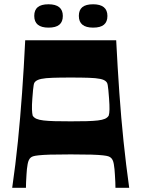

<svg xmlns="http://www.w3.org/2000/svg" viewBox="-20 -891 671 911"><path d="M37.9 0Q53.9 -110.6 65.1 -221.3Q76.2 -331.9 84.7 -449.9Q93.2 -567.9 99.6 -700H531.3Q538 -567.9 546.3 -449.9Q554.6 -331.9 566.1 -221.3Q577.6 -110.6 593 0H527.8Q527.8 -9.3 527.2 -26.4Q526.5 -43.5 525.2 -62.1Q523.9 -89.8 520 -112.6Q516.2 -135.4 504.5 -143.8Q500.8 -146.8 494 -149.3Q487.2 -151.8 468.6 -153.9Q450.1 -156.1 413.8 -157.3Q377.5 -158.4 315.4 -158.4Q253.4 -158.4 217.1 -157.3Q180.8 -156.1 162.2 -153.9Q143.7 -151.8 136.9 -149.3Q130.1 -146.8 126.4 -143.8Q115.4 -135.4 111.2 -112.6Q107 -89.8 105.7 -62.1Q104.4 -43.5 103.7 -26.4Q103.1 -9.3 103.1 0ZM315.4 -315.3Q360 -315.3 391.7 -316.1Q423.3 -317 444.5 -319.5Q465.7 -322 477.8 -327.3Q489.8 -332.6 495.8 -342.3Q499.2 -352.6 499.5 -372Q499.9 -391.3 497.5 -422.8Q495.6 -448.7 494.1 -464.1Q492.6 -479.5 491.1 -487.3Q489.6 -495.1 487.7 -498.4Q485.9 -501.7 483.6 -503.7Q475.2 -512.7 455.3 -516.7Q435.5 -520.8 401.3 -521.9Q367.1 -523.1 315.4 -523.1Q263.8 -523.1 229.6 -521.9Q195.4 -520.8 176 -516.7Q156.7 -512.7 147.3 -503.7Q145 -501.7 143.1 -498.4Q141.3 -495.1 139.8 -487.3Q138.3 -479.5 136.8 -464.1Q135.3 -448.7 133.4 -422.8Q131 -391.3 131.7 -372Q132.4 -352.6 135.1 -342.3Q141.1 -332.6 153.1 -327.3Q165.2 -322 186.4 -319.5Q207.5 -317 239.2 -316.1Q270.9 -315.3 315.4 -315.3ZM210.3 -759.9Q142.5 -759.9 142.5 -815.6Q142.5 -843.4 159 -857Q175.6 -870.7 210.3 -870.7Q243.7 -870.7 260.9 -856.9Q278.1 -843 278.1 -815.3Q278.1 -787.6 261.6 -773.8Q245 -759.9 210.3 -759.9ZM421.9 -759.9Q354.1 -759.9 354.1 -815.6Q354.1 -843.4 370.6 -857Q387.2 -870.7 421.9 -870.7Q455.3 -870.7 472.5 -856.9Q489.7 -843 489.7 -815.3Q489.7 -787.6 473.2 -773.8Q456.7 -759.9 421.9 -759.9Z"/></svg>

Font: Ojuju ExtraLight
Style: Regular
Weight: 200
Designer: Chisaokwu Joboson, Mirko Velimirovic
Foundry: Udi Foundry
Version: Version 1.000